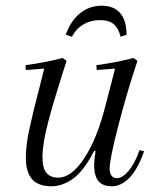

<svg xmlns="http://www.w3.org/2000/svg" viewBox="-20 -637 577 669"><path d="M313 -111H308Q271 -40 234 -14Q197 12 160 12Q112 12 91 -13.5Q70 -39 70 -88Q70 -130 82 -186Q94 -242 117 -330L134 -398L70 -393L69 -410Q138 -419 198 -435L212 -425Q169 -292 148.5 -214.5Q128 -137 128 -89Q128 -52 141.5 -35Q155 -18 183 -18Q229 -18 273.5 -85.5Q318 -153 347 -267L381 -398L317 -393L316 -410Q385 -419 445 -435L459 -425Q424 -321 393 -202Q362 -83 362 -49Q362 -34 368.5 -25Q375 -16 387 -16Q406 -16 428 -41.5Q450 -67 466 -114L482 -110Q460 -47 431 -17.5Q402 12 370 12Q338 12 323 -6Q308 -24 308 -63Q308 -78 313 -111ZM231 -509 209 -516Q227 -565 259 -591Q291 -617 335 -617Q377 -617 399 -591Q421 -565 421 -516L400 -509Q393 -539 376 -553Q359 -567 329 -567Q296 -567 270 -551.5Q244 -536 231 -509Z"/></svg>

Font: Arapey
Style: Italic
Weight: 400
Italic angle: -12°
Designer: Eduardo Rodriguez Tunni
Foundry: Eduardo Rodriguez Tunni
Version: Version 3.000